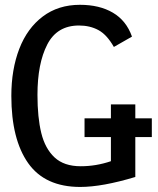

<svg xmlns="http://www.w3.org/2000/svg" viewBox="-20 -752 640 779"><path d="M300.5 -648.5Q211.5 -648.5 171.8 -571.5Q132 -494.5 132 -367Q132 -275.5 147.5 -212.2Q163 -149 201.5 -113.2Q240 -77.5 307.5 -77.5Q370 -77.5 430 -98V-196H323V-272H430V-328.5H529V-272H596V-196H529V-34Q395 6.5 305.5 6.5Q162.5 6.5 94.2 -90.2Q26 -187 26 -363Q26 -470 58.2 -553.8Q90.5 -637.5 153.5 -685Q216.5 -732.5 304.5 -732.5Q383.5 -732.5 438 -700.5Q492.5 -668.5 515.5 -603.5L442 -561.5Q413.5 -611.5 379.2 -630Q345 -648.5 300.5 -648.5Z"/></svg>

Font: JuliaMono SemiBold
Style: Regular
Weight: 600
Monospace: yes
Designer: cormullion
Foundry: corm
Version: Version 0.055; ttfautohint (v1.8.4)